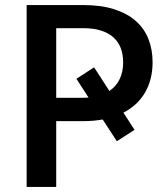

<svg xmlns="http://www.w3.org/2000/svg" viewBox="-20 -740 650 760"><path d="M413 -380Q440 -398 453.8 -427Q467.5 -456 467.5 -493.5Q467.5 -525 457.8 -550Q448 -575 428.5 -592.5Q409 -610 379.2 -619.2Q349.5 -628.5 309.5 -628.5H202.5V-353H309.5Q315 -353 320.2 -353.2Q325.5 -353.5 330.5 -354L282.5 -428L352.5 -473.5ZM309.5 -720Q380 -720 431.8 -703.5Q483.5 -687 517.2 -657.2Q551 -627.5 567.5 -585.8Q584 -544 584 -493.5Q584 -426.5 555 -375.2Q526 -324 468.5 -294L512.5 -226L442.5 -181L386.5 -267Q369 -264 349.8 -262.2Q330.5 -260.5 309.5 -260.5H202.5V0H85.5V-720Z"/></svg>

Font: Lato 2
Style: Regular
Weight: 600
Designer: Lukasz Dziedzic with Adam Twardoch and Botio Nikoltchev
Foundry: tyPoland Lukasz Dziedzic
Version: Version 2.015; 2015-08-06; http://www.latofonts.com/